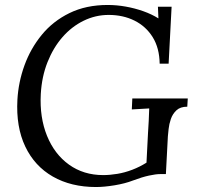

<svg xmlns="http://www.w3.org/2000/svg" viewBox="-20 -736 793 772"><path d="M366 16Q266 16 192.5 -26Q119 -68 81.5 -147Q44 -226 50 -335Q54 -406 78.5 -473.5Q103 -541 148 -596Q193 -651 259.5 -683.5Q326 -716 413 -716Q449 -716 485.5 -709.5Q522 -703 556 -691Q590 -679 617 -662L615 -709H670L658 -480H622Q621 -543 594 -586.5Q567 -630 521 -653Q475 -676 417 -676Q364 -676 316 -652.5Q268 -629 231 -586.5Q194 -544 171 -486Q148 -428 144 -358Q139 -264 169 -190Q199 -116 257.5 -74Q316 -32 395 -32Q422 -32 452 -37Q482 -42 512 -53.5Q542 -65 569 -82L575 -199Q577 -225 578 -250Q579 -275 580 -300Q563 -299 545 -298Q527 -297 510 -296L512 -340H735L733 -307Q705 -307 689.5 -292.5Q674 -278 667 -257.5Q660 -237 658 -217.5Q656 -198 655 -188L647 -36H623Q607 -36 579 -30Q551 -24 514 -10Q483 2 441 9Q399 16 366 16Z"/></svg>

Font: Lora Italic
Style: Italic
Weight: 400
Italic angle: -3°
Designer: Olga Karpushina, Alexei Vanyashin (Cyrillic)
Foundry: Cyreal
Version: Version 2.210; ttfautohint (v1.8.1.43-b0c9)